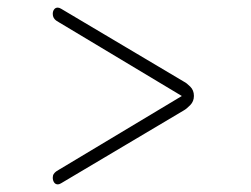

<svg xmlns="http://www.w3.org/2000/svg" viewBox="-20 -501 659 504"><path d="M489 -249Q489 -235 479.5 -225.2Q470 -215.5 463 -211.5L140.5 -20Q135.5 -17 132 -17Q125.5 -17 122 -22.2Q118.5 -27.5 118.5 -34.5Q118.5 -40.5 121 -44.2Q123.5 -48 127.2 -50.8Q131 -53.5 135.5 -56L459 -250V-248L135.5 -442Q131 -444.5 127.2 -447.2Q123.5 -450 121 -454.2Q118.5 -458.5 118.5 -464.5Q118.5 -471.5 122 -476.2Q125.5 -481 131.5 -481Q135.5 -481 140.5 -478L463 -286.5Q470 -283 479.5 -273.5Q489 -264 489 -249.5Z"/></svg>

Font: Sono ExtraLight
Style: Regular
Weight: 200
Designer: Tyler Finck
Foundry: Tyler Finck
Version: Version 2.112